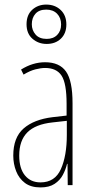

<svg xmlns="http://www.w3.org/2000/svg" viewBox="-20 -809 406 839"><path d="M177 -537Q240 -537 268.5 -496.5Q297 -456 297 -358V0H276L275 -93H273Q267 -68 254.5 -44.5Q242 -21 218.5 -5.5Q195 10 157 10Q115 10 89 -9.5Q63 -29 50.5 -61Q38 -93 38 -129Q38 -208 83 -247.5Q128 -287 210 -297L271 -304V-355Q271 -445 249 -478.5Q227 -512 177 -512Q159 -512 135 -506Q111 -500 83 -483L72 -505Q123 -537 177 -537ZM209 -274Q135 -266 99.5 -230.5Q64 -195 64 -129Q64 -73 89 -42.5Q114 -12 157 -12Q220 -12 246 -70Q272 -128 272 -220V-281ZM184 -617Q148 -617 122 -639.5Q96 -662 96 -703Q96 -744 121 -766.5Q146 -789 182 -789Q220 -789 245 -765.5Q270 -742 270 -702Q270 -663 246 -640Q222 -617 184 -617ZM184 -639Q213 -639 230 -656.5Q247 -674 247 -702Q247 -731 229.5 -749Q212 -767 182 -767Q151 -767 135 -749Q119 -731 119 -703Q119 -677 135.5 -658Q152 -639 184 -639Z"/></svg>

Font: Noto Sans Gurmukhi ExtraCondensed Thin
Style: Regular
Weight: 100
Width: 2
Designer: Jelle Bosma - Monotype Design Team
Foundry: Monotype Imaging Inc.
Version: Version 2.004; ttfautohint (v1.8.4.7-5d5b)